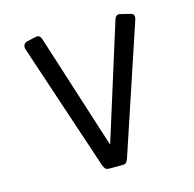

<svg xmlns="http://www.w3.org/2000/svg" viewBox="-94 -713 822 814"><g transform="rotate(-15 317.0 -306.0)"><path d="M288.1 4.8Q276.5 4.8 271.3 -0.4Q266.1 -5.6 261.5 -18L76.2 -574.1Q72.2 -585.6 76 -594.2Q79.9 -602.8 91.4 -606.4L128.7 -614.4Q140.5 -618.1 147.2 -612.5Q153.8 -606.9 156 -598.1L317.6 -92.2L476.8 -599.1Q479.8 -609.5 486.2 -613.9Q492.5 -618.3 500.1 -616.3L547.1 -604.9Q556.2 -602.9 558.8 -594.8Q561.4 -586.6 557.4 -575.1L372.1 -19Q368.1 -8.6 363.7 -1.9Q359.4 4.8 345.9 4.8Z"/></g></svg>

Font: Rubik Light
Style: Regular
Weight: 300
Designer: Hubert and Fischer
Foundry: Hubert and Fischer
Version: Version 2.300;gftools[0.9.30]